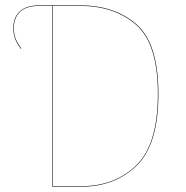

<svg xmlns="http://www.w3.org/2000/svg" viewBox="-20 -700 699 720"><path d="M574 -348Q574 -157 492 -78.5Q410 0 287 0H176V-678H128Q80 -678 56 -656.5Q32 -635 32 -595Q32 -571 39 -554Q46 -537 60 -518L58 -517Q44 -536 37 -553.5Q30 -571 30 -595Q30 -636 55 -658Q80 -680 128 -680H280Q410 -680 492 -608.5Q574 -537 574 -348ZM572 -348Q572 -536 490.5 -607Q409 -678 280 -678H178V-2H287Q410 -2 491 -80Q572 -158 572 -348Z"/></svg>

Font: FiraGO Two
Style: Regular
Weight: 100
Designer: bBox Type
Foundry: bBox Type GmbH
Version: Version 1.001